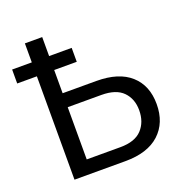

<svg xmlns="http://www.w3.org/2000/svg" viewBox="-149 -826 904 941"><g transform="rotate(-20 303.5 -355.5)"><path d="M289.1 -539.1H171.4V-418H347.2Q463.4 -418 524.9 -363Q586.4 -308.1 586.4 -210.9Q586.4 -113.3 524.7 -56.6Q462.9 0 347.2 0H81.1V-539.1H-21.5V-611.8H81.1V-710.9H171.4V-611.8H289.1ZM171.4 -345.2V-72.8H347.2Q423.3 -72.8 459.5 -111.6Q495.6 -150.4 495.6 -211.9Q495.6 -271 459.5 -308.1Q423.3 -345.2 347.2 -345.2Z"/></g></svg>

Font: Roboto Web
Style: Regular
Weight: 400
Designer: Google
Version: Version 1.200310; 2013